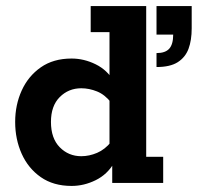

<svg xmlns="http://www.w3.org/2000/svg" viewBox="-20 -603 652 633"><path d="M216 10Q156 10 114.5 -19Q73 -48 51.5 -96Q30 -144 30 -201Q30 -257 51.5 -304.5Q73 -352 114.5 -381Q156 -410 216 -410Q257 -410 295.5 -391Q334 -372 356 -334L341 -332V-497H279V-583H462V-86H518V0H350V-75L356 -66Q334 -28 295.5 -9Q257 10 216 10ZM248 -88Q274 -88 300 -99Q326 -110 347 -136L341 -90V-305L347 -264Q326 -291 300 -301.5Q274 -312 248 -312Q206 -312 177 -283Q148 -254 148 -201Q148 -147 177 -117.5Q206 -88 248 -88ZM496 -382V-428Q525 -428 538 -442.5Q551 -457 551 -489H496V-583H612V-510Q612 -470 601.5 -442Q591 -414 566 -398Q541 -382 496 -382Z"/></svg>

Font: Rokkitt SemiBold
Style: Bold
Weight: 700
Version: Version 3.103